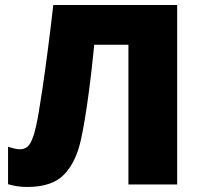

<svg xmlns="http://www.w3.org/2000/svg" viewBox="-20 -734 802 764"><path d="M685 0H491V-556H355Q351 -516 345.5 -466Q340 -416 333 -363.5Q326 -311 318 -262.5Q310 -214 302 -178Q283 -90 235.5 -40Q188 10 88 10Q66 10 47.5 7Q29 4 12 -1V-150Q26 -146 37 -143Q48 -140 60 -140Q76 -140 88.5 -149.5Q101 -159 112 -190Q123 -221 134 -286Q139 -314 148.5 -378Q158 -442 169.5 -529.5Q181 -617 192 -714H685Z"/></svg>

Font: Noto Sans Black
Style: Regular
Weight: 900
Designer: Monotype Design Team
Foundry: Monotype Imaging Inc.
Version: Version 2.007